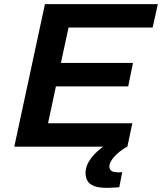

<svg xmlns="http://www.w3.org/2000/svg" viewBox="-20 -708 782 927"><path d="M49 0 197 -688H742L717 -575H311L274 -404H622L599 -291H250L212 -113H619L595 0ZM498 199Q457 199 434 190Q411 181 402 164.5Q393 148 393 127Q393 92 419.5 56Q446 20 495 -11L595 0Q576 9 555.5 26Q535 43 521.5 61.5Q508 80 508 96Q508 109 517.5 116.5Q527 124 551 124Q555 124 559 124Q563 124 570 123L556 196Q542 197 526 198Q510 199 498 199Z"/></svg>

Font: Saira Expanded SemiBold
Style: Italic
Weight: 600
Width: 7
Italic angle: -12°
Designer: Hector Gatti with collaboration of the Omnibus-Type team
Foundry: Omnibus-Type
Version: Version 1.101